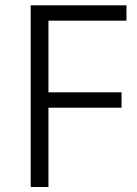

<svg xmlns="http://www.w3.org/2000/svg" viewBox="-20 -727 527 739"><path d="M166.5 -305.2V-7.3H98.1V-706.5H466.8V-647.5H173.8H166.5V-640.1V-378.9V-371.6H173.8H447.8V-312.5H173.8H166.5Z"/></svg>

Font: Sahel Light FD
Style: Light-FD
Weight: 300
Foundry: Saber Rastikerdar (saber.rastikerdar@gmail.com)
Version: Version 3.3.0